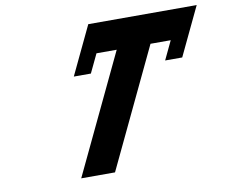

<svg xmlns="http://www.w3.org/2000/svg" viewBox="-77 -800 1061 894"><g transform="rotate(-10 453.5 -352.5)"><path d="M327.3 -562.9 285.3 -474.5H366L408.1 -562.9H503.7L237 -1.9H396.8L663.5 -562.9H759.1L717.1 -474.5H797.9L839.9 -562.9L906.6 -703.1H394Z"/></g></svg>

Font: Hussar
Style: BdSuprExtOblFive
Weight: 700
Foundry: Cannot Into Space Fonts
Version: Version 2.00